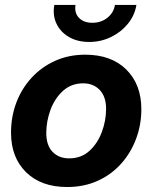

<svg xmlns="http://www.w3.org/2000/svg" viewBox="-20 -750 620 782"><path d="M253.4 11.7Q147.5 11.7 86.2 -48.6Q24.9 -108.9 24.9 -209.5Q24.9 -274.9 46.6 -332.3Q68.4 -389.6 108.9 -433.6Q149.4 -477.5 204.8 -502.4Q260.3 -527.3 327.1 -527.3Q433.1 -527.3 494.4 -466.8Q555.7 -406.2 555.7 -305.2Q555.7 -242.2 534.4 -185.1Q513.2 -127.9 473.6 -83.5Q434.1 -39.1 378.2 -13.7Q322.3 11.7 253.4 11.7ZM261.7 -105Q311 -105 344.5 -135.7Q377.9 -166.5 395 -212.9Q412.1 -259.3 412.1 -306.6Q412.1 -356.4 386.2 -383.5Q360.4 -410.6 318.8 -410.6Q270.5 -410.6 236.8 -380.1Q203.1 -349.6 185.8 -303Q168.5 -256.3 168.5 -208Q168.5 -158.2 194.1 -131.6Q219.7 -105 261.7 -105ZM343.3 -579.1Q295.9 -579.1 261.2 -599.1Q226.6 -619.1 210.2 -653.3Q193.8 -687.5 201.2 -730H287.6Q282.2 -697.8 301.5 -677.5Q320.8 -657.2 356 -657.2Q391.6 -657.2 417.2 -677.5Q442.9 -697.8 448.2 -730H535.6Q528.8 -687.5 501 -653.3Q473.1 -619.1 431.9 -599.1Q390.6 -579.1 343.3 -579.1Z"/></svg>

Font: Inter Display
Style: Bold Italic
Weight: 700
Italic angle: -9.39999°
Designer: Rasmus Andersson
Foundry: rsms
Version: Version 4.000;git-a52131595